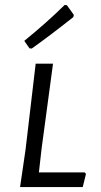

<svg xmlns="http://www.w3.org/2000/svg" viewBox="-20 -755 407 775"><path d="M327 -53 314 0H61L83 -150L124 -498H194L148 -156L137 -59H322ZM250 -734 278 -695 276 -686Q176 -607 108 -559L99 -560L78 -590Q170 -665 241 -735Z"/></svg>

Font: Alegreya Sans SC
Style: Italic
Weight: 400
Italic angle: -7°
Designer: Juan Pablo del Peral
Foundry: Huerta Tipografica
Version: Version 2.008; ttfautohint (v1.6)